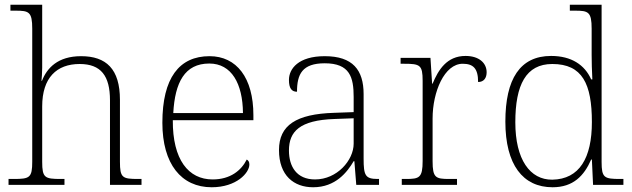

<svg xmlns="http://www.w3.org/2000/svg" viewBox="-20 -780 2667 810"><path d="M16 0H252V-25H236C169 -25 158 -30 158 -97V-331C158 -452 219 -510 316 -510C406 -510 444 -460 444 -357V0H577V-25H563C496 -25 486 -30 486 -98V-359C486 -489 428 -543 322 -543C224 -543 178 -493 157 -439H155C156 -449 158 -473 158 -494V-760H24V-735H46C102 -735 116 -730 116 -659V-98C116 -30 105 -25 38 -25H16Z M873 10C978 10 1032 -51 1032 -86C1032 -97 1028 -103 1021 -107C998 -61 952 -23 877 -23C775 -23 708 -106 709 -273H1049V-294C1049 -452 978 -543 864 -543C736 -543 665 -451 665 -262C665 -88 745 10 873 10ZM1005 -303H711C718 -432 759 -512 863 -512C957 -512 1004 -427 1005 -303Z M1301 10C1396 10 1445 -54 1472 -100H1475L1483 0H1579V-25H1573C1521 -25 1514 -40 1514 -111V-383C1514 -485 1468 -543 1350 -543C1239 -543 1199 -490 1199 -443C1199 -408 1210 -393 1233 -393C1233 -467 1255 -513 1350 -513C1456 -513 1472 -454 1472 -371V-307L1389 -304C1230 -299 1157 -252 1157 -147C1157 -39 1220 10 1301 10ZM1309 -23C1231 -23 1199 -78 1199 -145C1199 -225 1244 -273 1391 -278L1472 -281V-174C1472 -104 1402 -23 1309 -23Z M1675 0H1908V-25H1875C1818 -25 1805 -30 1805 -100V-280C1805 -393 1855 -511 1932 -511C1976 -511 1997 -492 1997 -434C2022 -434 2033 -452 2033 -475C2033 -515 2000 -544 1944 -544C1865 -544 1829 -485 1805 -427H1803L1796 -536H1670V-511H1685C1752 -511 1763 -506 1763 -439V-101C1763 -30 1749 -25 1693 -25H1675Z M2311 10C2398 10 2444 -38 2474 -107H2477L2482 0H2610V-25H2596C2529 -25 2518 -30 2518 -97V-760H2384V-735H2406C2462 -735 2476 -730 2476 -659V-548C2476 -519 2477 -481 2479 -445H2474C2447 -506 2391 -544 2305 -544C2174 -544 2112 -447 2112 -267C2112 -85 2186 10 2311 10ZM2310 -22C2216 -21 2154 -107 2154 -264C2154 -422 2199 -510 2310 -510C2437 -510 2477 -426 2477 -265C2477 -114 2425 -24 2310 -22Z"/></svg>

Font: Noto Serif Ethiopic ExtraLight
Style: Regular
Weight: 200
Designer: Monotype Design Team
Foundry: Monotype Imaging Inc.
Version: Version 2.102